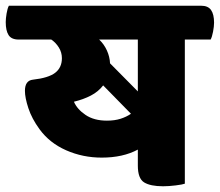

<svg xmlns="http://www.w3.org/2000/svg" viewBox="-60 -640 767 670"><path d="M642 -620Q666 -620 676.5 -605Q687 -590 687 -561Q687 -548 683.5 -529.5Q680 -511 675 -502H585V1Q577 4 553 7Q529 10 509 10Q465 10 443 -3.5Q421 -17 421 -62V-118Q369 -90 295 -90Q229 -90 171 -115.5Q113 -141 78 -189Q51 -226 39 -262.5Q27 -299 27 -323Q27 -359 55 -362Q109 -368 132.5 -386Q156 -404 156 -437Q156 -457 145.5 -474Q135 -491 119 -502H5Q-20 -502 -30 -517.5Q-40 -533 -40 -563Q-40 -575 -37 -593Q-34 -611 -29 -620ZM286 -502Q303 -486 313 -464Q323 -442 324 -419L421 -321V-502ZM313 -219Q340 -219 360.5 -225.5Q381 -232 397 -243L300 -342Q283 -320 257 -306.5Q231 -293 198 -285Q209 -259 238.5 -239Q268 -219 313 -219Z"/></svg>

Font: Baloo
Style: Regular
Weight: 400
Designer: Sarang Kulkarni and Ek Type
Foundry: Ek Type
Version: Version 1.443;PS 1.000;hotconv 16.6.51;makeotf.lib2.5.65220;